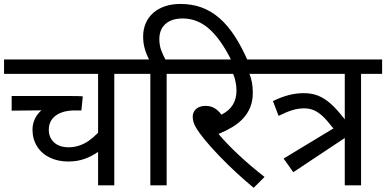

<svg xmlns="http://www.w3.org/2000/svg" viewBox="-20 -916 1909 949"><path d="M648.9 -622.1V-550.8H544.9V0H464.8V-165Q445.8 -152.8 431.4 -145.3Q417 -137.7 399.7 -131.3Q382.3 -125 362.1 -121.3Q341.8 -117.7 317.4 -117.7Q266.6 -117.7 226.3 -137Q186 -156.2 163.3 -192.4Q140.6 -228.5 140.6 -274.9Q140.6 -303.2 152.1 -327.9Q163.6 -352.5 184.6 -370.6L37.6 -369.1V-441.4H331.1Q370.6 -441.4 389.2 -439.9L382.3 -370.1H350.1Q290 -370.1 255.6 -344.7Q221.2 -319.3 221.2 -274.4Q221.2 -246.1 235.1 -226.1Q249 -206.1 270.5 -197Q292 -188 317.4 -188Q347.2 -188 372.6 -196.8Q397.9 -205.6 418.9 -220.2Q439.9 -234.9 464.8 -259.8V-550.8H0V-622.1Z M907.7 -550.8H803.7V0H723.1V-550.8H634.3V-622.1H716.8Q702.6 -649.4 695.1 -676.8Q687.5 -704.1 687.5 -735.4Q687.5 -771 700.2 -800.8Q712.9 -830.6 736.8 -851.8Q760.7 -873 794.9 -884.8Q829.1 -896.5 872.1 -896.5Q929.7 -896.5 977.5 -878.7Q1025.4 -860.8 1065.9 -825.2Q1106.4 -789.6 1140.6 -736.8Q1174.8 -684.1 1205.1 -614.7H1125Q1072.3 -721.7 1013.9 -773.2Q955.6 -824.7 883.3 -824.7Q828.1 -824.7 797.9 -797.6Q767.6 -770.5 767.6 -723.1Q767.6 -692.4 776.6 -668.2Q785.6 -644 797.4 -622.1H907.7Z M1316.9 -550.8H1212.9Q1229.5 -512.2 1229.5 -457.5Q1229.5 -416.5 1216.6 -385.3Q1203.6 -354 1180.9 -329.8Q1158.2 -305.7 1127.2 -287.1Q1096.2 -268.6 1060.1 -253.9Q1100.6 -205.6 1159.9 -150.1Q1219.2 -94.7 1287.6 -41.5L1233.9 12.2Q1192.4 -22 1149.9 -61Q1107.4 -100.1 1063.7 -145.5Q1020 -190.9 991.5 -226.1Q962.9 -261.2 951.4 -280.8Q939.9 -300.3 936.3 -313Q932.6 -325.7 932.6 -339.8Q932.6 -353 939.2 -365Q945.8 -377 960.2 -384.8Q974.6 -392.6 996.6 -392.6Q1022 -392.6 1040.8 -381.1Q1059.6 -369.6 1074.7 -349.1Q1113.3 -369.1 1131.1 -398.7Q1148.9 -428.2 1148.9 -468.3Q1148.9 -487.8 1144.5 -511Q1140.1 -534.2 1132.3 -550.8H893.1V-622.1H1316.9Z M1329.1 -416.5Q1371.6 -437 1408.2 -446.3Q1444.8 -455.6 1481.4 -455.6Q1521 -455.6 1552.2 -443.1Q1583.5 -430.7 1614.3 -403.6Q1645 -376.5 1684.1 -326.2V-550.8H1302.2V-622.1H1868.7V-550.8H1764.6V0H1684.1V-233.9L1429.7 -64.9L1381.8 -132.3L1627.9 -281.2Q1595.2 -322.8 1574.5 -342Q1553.7 -361.3 1532.2 -370.8Q1510.7 -380.4 1483.4 -380.4Q1453.1 -380.4 1424.1 -371.3Q1395 -362.3 1356.9 -343.3Z"/></svg>

Font: NotoSans
Style: Regular
Weight: 400
Designer: Monotype Design team
Foundry: Monotype Imaging Inc.
Version: Version 1.04; ttfautohint (v1.4.1)